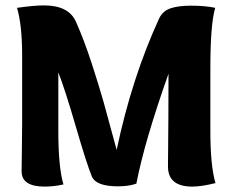

<svg xmlns="http://www.w3.org/2000/svg" viewBox="-20 -688 861 711"><path d="M759 -436V-203Q759 -73 778 -10Q726 3 692 3Q602 3 602 -72Q602 -84 602.5 -127Q603 -170 603.5 -253.5Q604 -337 604 -415Q515 -164 485 -8Q457 2 417 2Q335 2 320 -35Q301 -81 261 -218.5Q221 -356 196 -420V-203Q196 -68 215 -5Q179 3 145 3Q60 3 60 -54Q60 -70 61 -133Q62 -196 62 -231V-483Q62 -595 43 -659Q106 -668 143 -668Q234 -668 261 -608Q291 -541 319.5 -453.5Q348 -366 363.5 -310.5Q379 -255 412 -133Q468 -399 569 -619Q582 -647 611 -657Q640 -667 687 -667Q740 -667 777 -659Q759 -599 759 -436Z"/></svg>

Font: Overlock
Style: Black
Weight: 900
Designer: Dario Muhafara
Foundry: Dario Manuel Muhafara
Version: Version 1.001